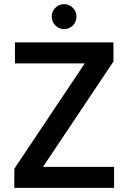

<svg xmlns="http://www.w3.org/2000/svg" viewBox="-20 -904 618 924"><path d="M49 0V-92L388 -599H52V-700H526V-608L187 -101H529V0ZM289 -764Q264 -764 246.5 -781.5Q229 -799 229 -824Q229 -849 246.5 -866.5Q264 -884 289 -884Q313 -884 330.5 -866.5Q348 -849 348 -824Q348 -799 330.5 -781.5Q313 -764 289 -764Z"/></svg>

Font: DM Sans 11pt SemiBold
Style: Regular
Weight: 600
Version: Version 4.004;gftools[0.9.30]